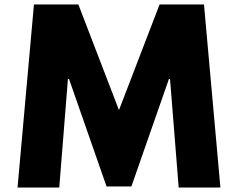

<svg xmlns="http://www.w3.org/2000/svg" viewBox="-20 -845 1072 865"><path d="M785 0 746 -489H741L572 -5H460L291 -489H286L247 0H59L133 -825H333L516 -349L699 -825H899L973 0Z"/></svg>

Font: Hussar
Style: BoldWeb
Weight: 700
Foundry: Cannot Into Space Fonts
Version: Version 2.00